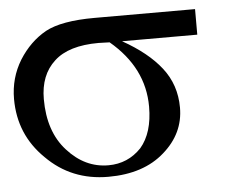

<svg xmlns="http://www.w3.org/2000/svg" viewBox="-41 -494 684 556"><g transform="rotate(-5 301.5 -216.0)"><path d="M544.9 -373Q490.2 -373 326.2 -373Q399.4 -332 437.5 -283.2Q476.6 -233.4 476.6 -167Q476.6 -91.8 416 -39.1Q355.5 14.6 252.9 14.6Q145.5 14.6 73.2 -58.6Q0 -129.9 0 -233.4Q0 -294.9 31.2 -345.7Q62.5 -395.5 109.4 -421.9Q156.2 -447.3 252.9 -447.3Q350.6 -447.3 544.9 -447.3Q544.9 -428.7 544.9 -373ZM290 -373Q269.5 -374 257.8 -374Q170.9 -374 128.9 -335Q85.9 -295.9 85.9 -225.6Q85.9 -130.9 136.7 -75.2Q187.5 -18.6 255.9 -18.6Q312.5 -18.6 351.6 -59.6Q387.7 -101.6 387.7 -177.7Q387.7 -291 290 -373Z"/></g></svg>

Font: Griech2
Style: Regular
Weight: 400
Version: 001.007